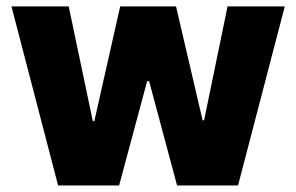

<svg xmlns="http://www.w3.org/2000/svg" viewBox="-20 -565 903 585"><path d="M157 0 14.9 -545.5H189.3L262.8 -196H267.4L346.2 -545.5H516.3L597.3 -198.5H601.9L673.3 -545.5H847.7L705.3 0H519.5L434.3 -317.8H428.3L343 0Z"/></svg>

Font: Inter UI Extra Bold
Style: Regular
Weight: 800
Designer: Rasmus Andersson
Foundry: rsms
Version: 3.2;8d6f07862